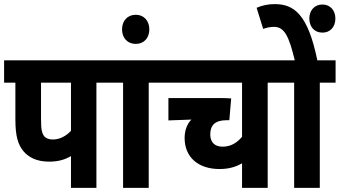

<svg xmlns="http://www.w3.org/2000/svg" viewBox="-20 -916 1656 936"><path d="M450 -513H528V-622H0V-513H55V-335C55 -250 68 -211 95 -178C120 -149 159 -128 219 -128C263 -128 295 -137 326 -155V0H450ZM326 -513V-278C303 -254 273 -236 238 -236C219 -236 206 -241 196 -251C184 -267 180 -285 180 -337V-513Z M705 -513H782V-622H515V-513H580V0H705Z M575 -773C575 -731 601 -702 642 -702C682 -702 708 -731 708 -773C708 -814 682 -844 642 -844C601 -844 575 -814 575 -773Z M1362 -513V-622H769V-513H1160V-249C1135 -220 1106 -201 1065 -201C1025 -201 1005 -224 1005 -261C1005 -305 1028 -330 1085 -330H1098L1107 -436C1096 -437 1076 -438 1058 -438H801V-329L913 -333C892 -312 880 -280 880 -243C880 -151 945 -92 1050 -92C1095 -92 1129 -102 1160 -120V0H1285V-513Z M1539 -513H1616V-622H1527C1481 -847 1413 -896 1319 -896C1288 -896 1258 -890 1231 -878L1263 -775C1279 -781 1296 -785 1316 -785C1367 -785 1389 -738 1417 -622H1349V-513H1414V0H1539ZM1488 -826C1488 -785 1513 -757 1552 -757C1590 -757 1615 -785 1615 -826C1615 -865 1590 -894 1552 -894C1513 -894 1488 -865 1488 -826Z"/></svg>

Font: Noto Sans Devanagari UI Condensed
Style: Bold
Weight: 700
Width: 3
Designer: Jelle Bosma - Monotype Design Team
Foundry: Monotype Imaging Inc.
Version: Version 2.004